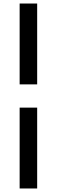

<svg xmlns="http://www.w3.org/2000/svg" viewBox="-20 -845 322 1090"><path d="M91.5 -366V-825H191V-366ZM91.5 225V-234H191V225Z"/></svg>

Font: Overpass Medium
Style: Regular
Weight: 500
Designer: Delve Withrington, Dave Bailey, Thomas Jockin
Foundry: Delve Fonts LLC
Version: Version 4.000